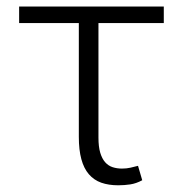

<svg xmlns="http://www.w3.org/2000/svg" viewBox="-20 -548 551 578"><path d="M473.1 -478.5H276.4V-133.8Q276.4 -106.4 281.7 -88.4Q287.1 -70.3 296.6 -59.6Q306.2 -48.8 319.1 -44.7Q332 -40.5 347.2 -40.5Q361.3 -40.5 372.8 -43.2Q384.3 -45.9 395.5 -48.8L408.2 -5.4Q390.1 4.4 372.3 7.1Q354.5 9.8 335.9 9.8Q307.1 9.8 284.9 2Q262.7 -5.9 247.6 -23.4Q232.4 -41 224.9 -68.8Q217.3 -96.7 217.3 -136.2V-478.5H37.6V-528.3H473.1Z"/></svg>

Font: Melbourne
Style: Light
Weight: 300
Designer: Google
Version: Version 2.000980; 2014